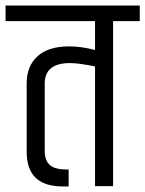

<svg xmlns="http://www.w3.org/2000/svg" viewBox="-44 -670 523 691"><path d="M52 -370Q52 -432 91 -467.5Q130 -503 204 -503Q250 -503 298 -490V-594H-24V-650H459V-594H363V0H298V-431Q238 -443 208 -443Q117 -443 117 -369V-126Q117 -92 136 -75.5Q155 -59 203 -60V1H182Q52 1 52 -123Z"/></svg>

Font: Khand
Style: Regular
Weight: 400
Designer: Devanagari: Sanchit Sawaria, Jyotish Sonowal; Latin: Satya Rajpurohit
Foundry: Indian Type Foundry
Version: Version 1.101;PS 1.0;hotconv 1.0.78;makeotf.lib2.5.61930; tt